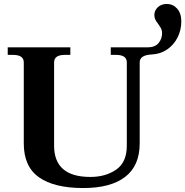

<svg xmlns="http://www.w3.org/2000/svg" viewBox="-20 -939 935 969"><path d="M100 -215V-624Q100 -662 46 -662H19V-700H335V-662H307Q253 -662 253 -624V-204Q253 -46 436 -46Q513 -46 566.5 -83Q620 -120 620 -204V-624Q620 -662 566 -662H539V-700H725Q762 -700 780 -721.5Q798 -743 798 -772Q798 -785 793.5 -794Q789 -803 779 -817Q769 -830 764 -840Q759 -850 759 -863Q759 -886 776.5 -902.5Q794 -919 822 -919Q853 -919 874 -895.5Q895 -872 895 -831Q895 -787 876 -749.5Q857 -712 823 -689Q789 -666 745 -664Q685 -661 685 -624V-215Q685 -103 612 -46.5Q539 10 400 10Q254 10 177 -44Q100 -98 100 -215Z"/></svg>

Font: Taviraj DemiBold
Style: Regular
Weight: 600
Designer: Katatrad Team
Foundry: CadsonDemak
Version: Version 1.030